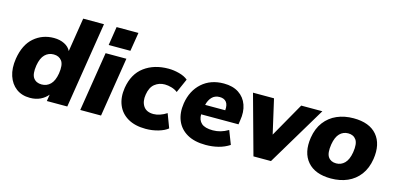

<svg xmlns="http://www.w3.org/2000/svg" viewBox="-68 -1158 3278 1588"><g transform="rotate(15 1571.0 -364.5)"><path d="M230 11Q160 11 112 -25Q64 -61 43 -124.5Q22 -188 35 -272Q55 -396 126.5 -457.5Q198 -519 296 -519Q347 -519 386 -499.5Q425 -480 441 -446L487 -736H665L548 0H373L382 -57Q357 -26 318.5 -7.5Q280 11 230 11ZM295 -121Q339 -121 369.5 -151Q400 -181 411 -246Q423 -322 399 -354.5Q375 -387 329 -387Q285 -387 254.5 -357Q224 -327 213 -262Q201 -186 224.5 -153.5Q248 -121 295 -121Z M747 -580 772 -740H959L933 -580ZM659 0 740 -508H918L837 0Z M1221 11Q1129 11 1067.5 -25Q1006 -61 980 -125Q954 -189 967 -272Q987 -395 1070.5 -457Q1154 -519 1277 -519Q1322 -519 1369 -506.5Q1416 -494 1444 -470L1391 -350Q1370 -367 1339.5 -376Q1309 -385 1281 -385Q1232 -385 1195.5 -356Q1159 -327 1149 -263Q1139 -203 1165 -163.5Q1191 -124 1252 -124Q1277 -124 1307 -134Q1337 -144 1364 -162L1409 -43Q1380 -19 1328.5 -4Q1277 11 1221 11Z M1735 11Q1638 11 1575 -25.5Q1512 -62 1485.5 -126.5Q1459 -191 1472 -275Q1490 -387 1564 -453Q1638 -519 1751 -519Q1828 -519 1879 -485.5Q1930 -452 1951 -393Q1972 -334 1959 -259L1954 -224H1634Q1633 -175 1663 -148Q1693 -121 1761 -121Q1794 -121 1826 -130Q1858 -139 1892 -159L1937 -43Q1894 -15 1843 -2Q1792 11 1735 11ZM1746 -402Q1705 -402 1680 -375.5Q1655 -349 1646 -308H1818Q1822 -356 1803 -379Q1784 -402 1746 -402Z M2142 0 2002 -508H2182L2249 -215L2415 -508H2596L2292 0Z M2807 11Q2671 11 2605.5 -65Q2540 -141 2560 -272Q2573 -354 2615 -409Q2657 -464 2720.5 -491.5Q2784 -519 2862 -519Q2998 -519 3062.5 -443Q3127 -367 3107 -236Q3094 -154 3052.5 -99Q3011 -44 2948 -16.5Q2885 11 2807 11ZM2817 -121Q2859 -121 2889 -151Q2919 -181 2930 -246Q2942 -322 2919 -354.5Q2896 -387 2851 -387Q2808 -387 2778.5 -357Q2749 -327 2738 -262Q2726 -186 2748.5 -153.5Q2771 -121 2817 -121Z"/></g></svg>

Font: Mulish Black
Style: Italic
Weight: 900
Italic angle: -9°
Designer: Vernon Adams
Foundry: Vernon Adams
Version: Version 3.603; ttfautohint (v1.8.3)